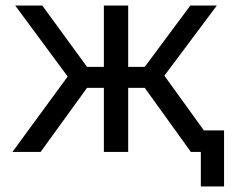

<svg xmlns="http://www.w3.org/2000/svg" viewBox="-20 -550 856 695"><path d="M791 125H707V0H671L504 -232H444V0H356V-232H295L127 0H25L225 -273L35 -530H133L295 -308H356V-530H444V-308H504L669 -530H765L575 -276L718 -78H791Z"/></svg>

Font: Golos Text
Style: Regular
Weight: 400
Designer: A.Korolkova, Vitaly Kuzmin
Foundry: ParaType Ltd
Version: Version 2.004